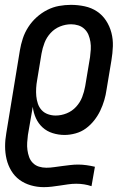

<svg xmlns="http://www.w3.org/2000/svg" viewBox="-20 -548 540 791"><path d="M160 223Q133 223 107 215.5Q81 208 60.5 193Q40 178 26.5 155.5Q13 133 7 107.5Q1 82 1 55Q1 28 6 0L62 -341Q66 -365 74 -389.5Q82 -414 96.5 -436.5Q111 -459 131 -477Q151 -495 174.5 -507Q198 -519 223 -523.5Q248 -528 272 -528Q301 -528 329 -522Q357 -516 379.5 -501Q402 -486 417 -463Q432 -440 439 -413Q446 -386 445 -357.5Q444 -329 439 -299L419 -179Q416 -157 409.5 -135Q403 -113 393 -92Q383 -71 368 -52Q353 -33 334 -19Q315 -5 291.5 1.5Q268 8 246 8Q221 8 197 0.5Q173 -7 155.5 -23Q138 -39 128 -61Q118 -83 115 -108L95 8Q93 23 92 39Q91 55 93 70Q95 85 100 99Q105 113 115.5 123.5Q126 134 140.5 138.5Q155 143 171 143Q187 143 203.5 140.5Q220 138 236.5 136Q253 134 269 132Q285 130 302 130Q319 130 336.5 132.5Q354 135 371 139L357 219Q342 214 326.5 211.5Q311 209 294 209Q277 209 260 211.5Q243 214 226.5 216.5Q210 219 193.5 221Q177 223 160 223ZM209 -72Q232 -72 254.5 -81Q277 -90 293.5 -108Q310 -126 318.5 -148Q327 -170 331 -193L351 -313Q353 -328 354 -344Q355 -360 352.5 -375.5Q350 -391 344.5 -404.5Q339 -418 328 -428.5Q317 -439 302.5 -443.5Q288 -448 273 -448Q250 -448 227.5 -439Q205 -430 188.5 -412Q172 -394 163.5 -372Q155 -350 151 -327L133 -218Q130 -202 129 -185Q128 -168 129.5 -152Q131 -136 136 -121Q141 -106 151.5 -94.5Q162 -83 177.5 -77.5Q193 -72 209 -72Z"/></svg>

Font: Iosevka Term Curly Md Obl
Style: Regular
Weight: 500
Italic angle: -9°
Designer: Belleve Invis
Foundry: Belleve Invis
Version: Version 32.3.0